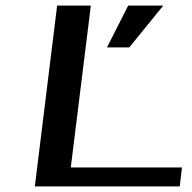

<svg xmlns="http://www.w3.org/2000/svg" viewBox="-20 -669 690 689"><path d="M625 0 633 -68H234L306 -649H185L105 0ZM566 -649H440L364 -499H444Z"/></svg>

Font: Gamestation Extended
Style: Italic
Weight: 400
Width: 7
Designer: Jonas Hecksher
Foundry: Jonas Hecksher, Playtypeª, e-types AS
Version: Version 1.003